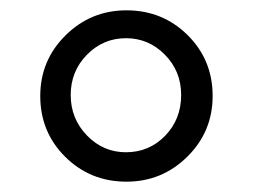

<svg xmlns="http://www.w3.org/2000/svg" viewBox="-20 -796 492 372"><path d="M392 -610Q392 -541 343 -492.5Q294 -444 225 -444Q155 -444 106.5 -492Q58 -540 58 -610Q58 -679 107 -727.5Q156 -776 225 -776Q295 -776 343.5 -728Q392 -680 392 -610ZM331 -612Q331 -658 299.5 -690Q268 -722 224 -722Q180 -722 148.5 -690Q117 -658 117 -612Q117 -566 148.5 -533.5Q180 -501 224 -501Q269 -501 300 -533Q331 -565 331 -612Z"/></svg>

Font: Gudea
Style: Regular
Weight: 400
Designer: Agustina Mingote
Foundry: Agustina Mingote
Version: Version 1.002